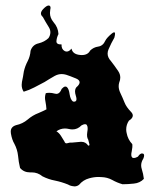

<svg xmlns="http://www.w3.org/2000/svg" viewBox="-20 -685 561 696"><path d="M226.6 -16.1Q203.6 -25.4 179.7 -30.3Q155.8 -34.7 133.8 -45.9Q116.7 -60.1 95.2 -60.1Q93.3 -60.1 91.3 -60.1Q91.3 -60.1 88.9 -60.1Q66.4 -60.1 52.7 -76.2Q47.4 -97.7 45.4 -120.6Q43 -143.1 32.2 -163.6Q23.4 -178.2 19.5 -201.2Q19 -204.1 19 -208Q19 -225.6 38.6 -231.4Q62 -236.3 80.1 -251.5Q98.1 -267.1 120.1 -275.4Q127 -278.3 134.3 -281.7Q141.6 -285.2 148.4 -288.6Q147.5 -303.2 144.5 -318.4Q141.1 -333 146 -347.2Q152.3 -348.6 158.7 -348.6Q168 -348.6 178.2 -345.7Q181.2 -344.7 184.1 -344.7Q196.8 -344.7 203.6 -362.8Q210.4 -370.1 215.3 -371.1Q219.7 -372.1 222.7 -369.1Q230 -362.3 232.4 -343.3Q235.4 -323.7 244.6 -316.9Q262.7 -313.5 254.9 -337.9Q252 -346.7 252 -353.5Q252 -366.2 261.2 -372.6Q268.6 -380.4 268.6 -386.7Q268.6 -395 255.9 -400.4Q233.4 -409.7 219.7 -414.1Q211.4 -416.5 203.6 -416.5Q190.4 -416.5 178.2 -409.7Q159.2 -398.9 141.6 -387.7Q123 -377.9 104.5 -368.2Q85.9 -358.4 65.9 -352.5Q58.6 -363.3 58.6 -377.4Q58.6 -382.8 59.6 -388.2Q64 -408.2 66.4 -425.8Q70.8 -445.3 80.1 -462.9Q89.4 -481 90.8 -501Q98.1 -522.9 119.6 -527.8Q141.6 -533.2 155.8 -546.9Q162.6 -557.1 162.6 -567.9Q162.6 -577.6 156.7 -586.9Q144.5 -606.4 135.3 -623.5Q128.4 -629.4 128.4 -636.2Q128.4 -643.6 136.7 -652.3Q148.9 -665 156.2 -665Q158.7 -665 160.6 -663.6Q162.6 -662.1 163.1 -658.7Q163.6 -655.3 162.1 -649.4Q161.1 -643.6 161.1 -638.2Q161.1 -620.1 173.8 -605Q190.9 -585.4 191.9 -561.5Q185.5 -548.8 184.6 -536.1Q183.6 -523.4 203.1 -523.9Q202.1 -506.8 214.4 -500Q227.1 -493.7 239.3 -508.8Q243.2 -488.3 270 -485.8Q273.4 -485.4 276.4 -485.4Q298.3 -485.4 306.6 -501.5Q318.8 -513.7 335.9 -516.1Q353.5 -518.6 361.8 -537.6Q367.2 -548.3 384.8 -563Q390.6 -567.9 393.6 -567.9Q397 -567.9 397 -562.5Q397 -557.6 394.5 -548.3Q383.3 -529.3 373.5 -506.3Q370.1 -498.5 370.1 -490.7Q370.1 -476.6 382.3 -463.4Q395 -447.3 408.2 -427.7Q416 -416.5 416 -403.8Q416 -395 412.1 -385.7Q410.2 -378.9 410.2 -372.6Q410.2 -360.8 416 -348.6Q424.8 -330.1 431.6 -313Q438 -296.9 454.6 -279.8Q461.4 -272.9 461.4 -266.1Q461.4 -256.3 447.3 -247.6Q437.5 -232.9 437.5 -215.8Q437.5 -209.5 439 -203.1Q443.4 -179.2 459.5 -162.6Q460.9 -152.3 457.5 -136.2Q453.6 -120.1 459 -114.3Q461.4 -111.8 466.3 -112.3Q471.2 -112.3 480 -117.2Q488.8 -130.9 497.6 -128.4Q502.4 -127.4 502.4 -121.1Q502.4 -116.7 499.5 -109.9Q491.7 -97.7 491.7 -85.4Q491.7 -79.1 493.7 -72.8Q499.5 -54.7 501.5 -36.6Q487.3 -21.5 465.3 -19.5Q443.8 -17.1 424.3 -17.1Q404.8 -22.5 386.7 -32.7Q368.7 -42.5 347.7 -43Q342.3 -43.5 337.4 -43.5Q320.3 -43.5 303.2 -38.6Q281.2 -32.7 266.6 -15.1Q259.3 -9.3 249.5 -9.3Q248 -9.3 246.6 -9.8Q235.4 -10.7 226.6 -16.1ZM299.8 -178.7Q293.5 -188 296.4 -206.1Q299.8 -224.1 294.9 -231.4Q293 -234.9 288.1 -234.9Q283.7 -234.9 275.4 -230.5Q261.2 -215.8 242.7 -215.8Q236.8 -215.8 230.5 -217.3Q222.7 -219.2 215.3 -219.2Q198.7 -219.2 184.6 -209Q193.8 -203.6 200.7 -192.9Q207.5 -182.1 213.4 -172.4Q216.3 -163.1 224.6 -166Q233.4 -168.9 240.2 -168Q255.4 -169.4 272.5 -170.9Q273.9 -170.9 275.4 -170.9Q290.5 -170.9 299.8 -157.2Q306.6 -156.2 303.2 -165.5Q300.3 -174.8 299.8 -178.7Z"/></svg>

Font: Brazier Flame
Style: Regular
Weight: 400
Designer: Walter E Stewart
Version: 0.1